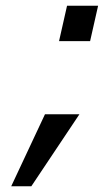

<svg xmlns="http://www.w3.org/2000/svg" viewBox="-20 -520 361 667"><path d="M255.9 -123 88.9 127H19L136.2 -123ZM293 -377H185.1L212.9 -500H320.8Z"/></svg>

Font: Perun
Style: Italic
Weight: 400
Italic angle: -12°
Foundry: Stefan Peev, Context Ltd
Version: Version 001.000